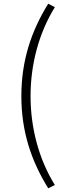

<svg xmlns="http://www.w3.org/2000/svg" viewBox="-20 -830 355 1043"><path d="M242 193 278 175C191 35 146 -135 146 -308C146 -481 191 -650 278 -791L242 -810C151 -663 96 -503 96 -308C96 -113 151 46 242 193Z"/></svg>

Font: Genne Gothic Light
Style: Regular
Weight: 300
Designer: Ryoko NISHIZUKA (kana & ideographs); Paul D. Hunt (Latin, Greek & Cyrillic); Wenlong ZHANG (bopomofo); Sandoll Communica
Foundry: Adobe Systems Incorporated
Version: Version 1.004;PS 1.004;hotconv 16.6.51;makeotf.lib2.5.65220